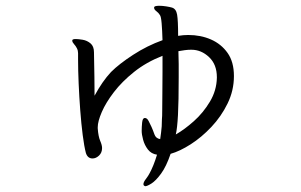

<svg xmlns="http://www.w3.org/2000/svg" viewBox="-20 -562 1040 664"><path d="M481 -154Q489 -154 494.5 -142.5Q500 -131 504 -123Q509 -112 514 -97.5Q519 -83 534 -81Q534 -83 537 -103Q540 -123 540 -150Q541 -157 541 -181Q541 -205 541.5 -240.5Q542 -276 542 -314V-369Q486 -347 444 -313.5Q402 -280 374 -243.5Q346 -207 332 -174.5Q318 -142 318 -122V-118Q320 -90 326.5 -75Q333 -60 333 -50Q333 -34 322.5 -24Q312 -14 300 -14Q283 -14 277 -33Q271 -56 266 -95Q261 -134 257.5 -180.5Q254 -227 252 -273Q250 -319 250 -356V-378Q250 -387 246 -395Q242 -403 236 -409.5Q230 -416 230 -421V-423Q231 -427 242 -427Q251 -427 266 -424.5Q281 -422 293 -412Q305 -402 305 -381Q305 -375 305.5 -351.5Q306 -328 306.5 -295.5Q307 -263 307 -231Q334 -281 364 -313Q392 -341 440.5 -372.5Q489 -404 542 -423Q541 -458 539 -481.5Q537 -505 533 -510Q528 -518 520.5 -523.5Q513 -529 513 -535V-537Q514 -542 531 -542Q542 -542 554.5 -540Q567 -538 574 -536Q589 -532 592.5 -511.5Q596 -491 596 -438Q614 -441 631 -441Q674 -441 709.5 -425.5Q745 -410 767 -379Q789 -348 789 -299Q789 -249 767 -204Q745 -159 711 -123Q677 -87 639.5 -63Q602 -39 570 -30Q555 14 537 38.5Q519 63 504 72.5Q489 82 482 82Q482 82 479 80.5Q476 79 476 75Q476 68 484.5 57Q493 46 498 36Q504 25 510.5 9Q517 -7 523 -27Q503 -30 491.5 -45Q480 -60 475 -78.5Q470 -97 470 -109Q470 -123 471.5 -138Q473 -153 480 -154ZM730 -295Q730 -339 703 -364.5Q676 -390 642 -390H640Q630 -390 619 -388.5Q608 -387 597 -385Q598 -363 598 -340.5Q598 -318 598 -295Q598 -211 595.5 -164.5Q593 -118 588 -97Q618 -114 650.5 -143Q683 -172 706 -210.5Q729 -249 730 -293Z"/></svg>

Font: Moon Stars Kai HW
Style: Regular
Weight: 400
Designer: GuiWonder
Version: Version 1.101